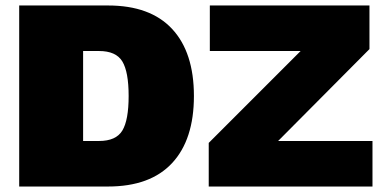

<svg xmlns="http://www.w3.org/2000/svg" viewBox="-20 -680 1393 700"><path d="M374 -660Q528 -660 607.5 -574.5Q687 -489 687 -330Q687 -171 607.5 -85.5Q528 0 374 0H50V-660ZM994 -166H1338V0H741V-159L1076 -494H745V-660H1327V-501ZM341 -166Q403 -166 426 -204Q449 -242 449 -330Q449 -418 426 -456Q403 -494 341 -494H283V-166Z"/></svg>

Font: Elaine Sans Black
Style: Regular
Weight: 900
Designer: Wei Huang
Foundry: Wei Huang
Version: Version 2.001;December 24, 2019;FontCreator 12.0.0.2547 64-b